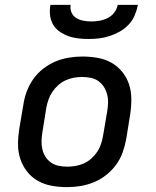

<svg xmlns="http://www.w3.org/2000/svg" viewBox="-20 -760 640 788"><path d="M255 8Q223 8 192.5 2.5Q162 -3 136 -17.5Q110 -32 91.5 -55.5Q73 -79 63.5 -107.5Q54 -136 54 -167.5Q54 -199 59 -231L76 -331Q80 -358 90 -385Q100 -412 117 -436Q134 -460 158 -478.5Q182 -497 208.5 -508Q235 -519 263 -523.5Q291 -528 318 -528Q350 -528 381 -522.5Q412 -517 437.5 -502.5Q463 -488 482 -464.5Q501 -441 510 -412.5Q519 -384 519 -352.5Q519 -321 514 -289L498 -189Q493 -162 483.5 -135Q474 -108 456.5 -84Q439 -60 415.5 -41.5Q392 -23 365 -12Q338 -1 310.5 3.5Q283 8 255 8ZM256 -76Q273 -76 290.5 -79Q308 -82 324.5 -89.5Q341 -97 355 -109.5Q369 -122 379 -137Q389 -152 394.5 -169Q400 -186 403 -203L420 -303Q423 -321 423.5 -338.5Q424 -356 419.5 -373Q415 -390 406 -404Q397 -418 383.5 -427.5Q370 -437 352.5 -440.5Q335 -444 317 -444Q300 -444 283 -441Q266 -438 249.5 -430.5Q233 -423 219 -410.5Q205 -398 195 -383Q185 -368 179 -351Q173 -334 170 -317L154 -217Q151 -199 150.5 -181.5Q150 -164 154 -147Q158 -130 167 -116Q176 -102 190 -92.5Q204 -83 221 -79.5Q238 -76 256 -76ZM343 -600Q322 -600 300.5 -602.5Q279 -605 260 -612Q241 -619 224.5 -630.5Q208 -642 198 -659Q188 -676 185.5 -697.5Q183 -719 187 -740H270Q267 -723 273.5 -708.5Q280 -694 293 -686Q306 -678 322 -675Q338 -672 355 -672Q372 -672 389 -675Q406 -678 422 -686Q438 -694 449 -708.5Q460 -723 463 -740H546Q542 -719 533 -697.5Q524 -676 508 -659Q492 -642 471.5 -630.5Q451 -619 429.5 -612Q408 -605 386.5 -602.5Q365 -600 343 -600Z"/></svg>

Font: Iosevka SS04 Medium Extended
Style: Italic
Weight: 500
Width: 7
Italic angle: -9°
Monospace: yes
Designer: Belleve Invis
Foundry: Belleve Invis
Version: Version 19.0.0; ttfautohint (v1.8.4)